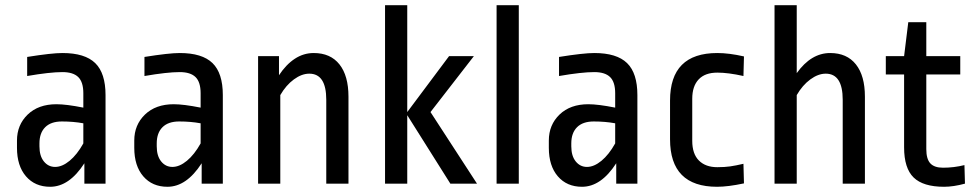

<svg xmlns="http://www.w3.org/2000/svg" viewBox="-20 -703 3734 735"><path d="M384 -339V0H303V-78Q245 12 172 12Q114 12 79.5 -28Q45 -68 45 -137V-165Q45 -225 86 -264.5Q127 -304 196 -304Q234 -304 299 -291V-346Q299 -389 279.5 -408Q260 -427 219 -427Q171 -427 84 -412V-485Q178 -500 219 -500Q305 -500 344.5 -461.5Q384 -423 384 -339ZM131 -154V-143Q131 -106 148 -85Q165 -64 191 -64Q218 -64 246.5 -87.5Q275 -111 299 -154V-231Q261 -238 217 -238Q175 -238 153 -216Q131 -194 131 -154Z M833 -339V0H752V-78Q694 12 621 12Q563 12 528.5 -28Q494 -68 494 -137V-165Q494 -225 535 -264.5Q576 -304 645 -304Q683 -304 748 -291V-346Q748 -389 728.5 -408Q709 -427 668 -427Q620 -427 533 -412V-485Q627 -500 668 -500Q754 -500 793.5 -461.5Q833 -423 833 -339ZM580 -154V-143Q580 -106 597 -85Q614 -64 640 -64Q667 -64 695.5 -87.5Q724 -111 748 -154V-231Q710 -238 666 -238Q624 -238 602 -216Q580 -194 580 -154Z M1314 -333V0H1229V-321Q1229 -421 1164 -421Q1135 -421 1105 -399Q1075 -377 1053 -339V0H968V-488H1048V-415Q1075 -456 1108.5 -478Q1142 -500 1181 -500Q1245 -500 1279.5 -456.5Q1314 -413 1314 -333Z M1539 -683V-274L1699 -488H1794L1628 -274L1806 0H1704L1539 -262V0H1454V-683Z M1966 -683V0H1881V-683Z M2420 -339V0H2339V-78Q2281 12 2208 12Q2150 12 2115.5 -28Q2081 -68 2081 -137V-165Q2081 -225 2122 -264.5Q2163 -304 2232 -304Q2270 -304 2335 -291V-346Q2335 -389 2315.5 -408Q2296 -427 2255 -427Q2207 -427 2120 -412V-485Q2214 -500 2255 -500Q2341 -500 2380.5 -461.5Q2420 -423 2420 -339ZM2167 -154V-143Q2167 -106 2184 -85Q2201 -64 2227 -64Q2254 -64 2282.5 -87.5Q2311 -111 2335 -154V-231Q2297 -238 2253 -238Q2211 -238 2189 -216Q2167 -194 2167 -154Z M2828 -487 2826 -412Q2768 -425 2726 -425Q2679 -425 2654.5 -399Q2630 -373 2630 -325V-164Q2630 -114 2655.5 -88.5Q2681 -63 2726 -63Q2754 -63 2775 -66Q2796 -69 2826 -76L2828 -1Q2767 12 2725 12Q2545 12 2545 -170V-318Q2545 -500 2726 -500Q2771 -500 2828 -487Z M3030 -423Q3085 -500 3158 -500Q3222 -500 3256.5 -456.5Q3291 -413 3291 -333V0H3206V-321Q3206 -421 3141 -421Q3112 -421 3082 -399Q3052 -377 3030 -339V0H2945V-683H3030Z M3526 -488H3656V-418H3526V-132Q3526 -94 3541.5 -77.5Q3557 -61 3590 -61Q3632 -61 3672 -71L3674 0Q3630 12 3594 12Q3514 12 3477.5 -23.5Q3441 -59 3441 -139V-418H3371V-488H3441L3457 -618H3526Z"/></svg>

Font: Ropa Sans
Style: Regular
Weight: 400
Designer: Botio Nikoltchev
Foundry: Botio Nikoltchev
Version: Version 1.100